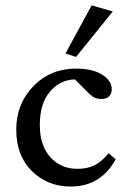

<svg xmlns="http://www.w3.org/2000/svg" viewBox="-20 -681 455 709"><path d="M260.7 -470.7 221.7 -483.4 318.4 -661.1 396.5 -638.7ZM241.2 7.8Q155.8 7.8 97.9 -49.1Q40 -106 40 -202.1Q40 -297.9 103.3 -362.8Q166.5 -427.7 260.7 -427.7Q321.8 -427.7 357.2 -405.3Q392.6 -382.8 392.6 -351.6Q392.6 -335 382.8 -325.2Q373 -315.4 355.5 -315.4Q339.4 -315.4 327.9 -321.3Q316.4 -327.1 299.8 -344.7L256.8 -387.7Q202.1 -386.7 164.6 -342.8Q127 -298.8 127 -219.7Q127 -143.6 165.8 -100.6Q204.6 -57.6 265.6 -57.6Q302.7 -57.6 329.6 -71Q356.4 -84.5 380.9 -115.2L407.2 -92.8Q352.1 7.8 241.2 7.8Z"/></svg>

Font: Crimson Pro
Style: Regular
Weight: 400
Designer: Jacques Le Bailly
Foundry: Baron von Fonthausen
Version: Version 1.003